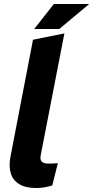

<svg xmlns="http://www.w3.org/2000/svg" viewBox="-20 -938 469 966"><path d="M243 -5Q224 1 203 4.5Q182 8 163 8Q108 8 76 -12Q44 -32 34 -67Q24 -102 32 -146L146 -738L304 -770L185 -158Q180 -135 190 -125Q200 -115 224 -115Q237 -115 248.5 -115.5Q260 -116 271 -117ZM152 -792 251 -918H429L278 -792Z"/></svg>

Font: REM SemiBold
Style: Italic
Weight: 600
Italic angle: -11°
Designer: Octavio Pardo
Foundry: Ashler Design
Version: Version 1.005;gftools[0.9.28]